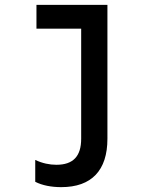

<svg xmlns="http://www.w3.org/2000/svg" viewBox="-20 -560 640 790"><path d="M422 11V-540H130V-442H314V11C314 83 281 118 212 118C184 118 154 112 125 98V188C154 203 192 210 232 210C357 210 422 141 422 11Z"/></svg>

Font: CommitMono
Style: 600Regular
Weight: 600
Monospace: yes
Designer: Eigil Nikolajsen
Foundry: Eigil Nikolajsen
Version: Version 1.143